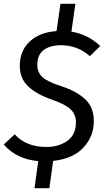

<svg xmlns="http://www.w3.org/2000/svg" viewBox="-21 -844 566 1019"><path d="M477 -201Q477 -121 422.5 -61.5Q368 -2 261 10L241 155H162L182 11Q67 1 -1 -77L57 -131Q118 -64 224 -64Q291 -64 336.5 -96.5Q382 -129 382 -195Q382 -236 354.5 -263Q327 -290 258 -314Q171 -344 127.5 -386.5Q84 -429 84 -494Q84 -575 137 -624Q190 -673 279 -679L300 -824H379L358 -676Q445 -662 511 -600L456 -546Q390 -604 303 -604Q246 -604 211.5 -579Q177 -554 177 -500Q177 -460 204 -435Q231 -410 303 -387Q384 -361 430.5 -318Q477 -275 477 -201Z"/></svg>

Font: Fira Sans
Style: Italic
Weight: 400
Italic angle: -8°
Designer: bBox Type GmbH & Carrois Corporate GbR & Edenspiekermann AG
Foundry: bBox Type GmbH & Carrois Corporate GbR & Edenspiekermann AG
Version: Version 4.301